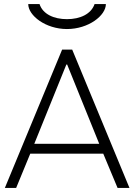

<svg xmlns="http://www.w3.org/2000/svg" viewBox="-20 -932 692 952"><path d="M312 -788C419 -788 505 -855 505 -912H449C432 -862 377 -837 312 -837C247 -837 192 -862 176 -912H120C120 -855 206 -788 312 -788ZM492 -170 563 0H622L338 -686H288L4 0H60L130 -170ZM150 -219 309 -612H313L472 -219Z"/></svg>

Font: Chivo Light
Style: Regular
Weight: 300
Designer: Hector Gatti
Foundry: Omnibus-Type
Version: Version 1.003;PS 001.003;hotconv 1.0.70;makeotf.lib2.5.58329